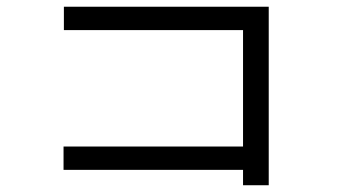

<svg xmlns="http://www.w3.org/2000/svg" viewBox="-20 -591 1040 562"><path d="M166 -93.8V-162.1H691.4V-502.9H167V-571.3H766.6V-48.8H691.4V-93.8Z"/></svg>

Font: Gothic A1
Style: Regular
Weight: 400
Designer: HanYang I&C Co.,Ltd.
Foundry: HanYang I&C Co.,Ltd.
Version: Version 2.50